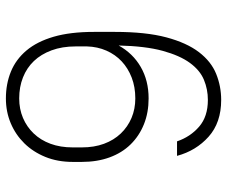

<svg xmlns="http://www.w3.org/2000/svg" viewBox="-78 -668 752 635"><g transform="rotate(90 297.5 -350.0)"><path d="M305 6Q257 6 216.5 -10.5Q176 -27 146.5 -62Q117 -97 101 -152Q85 -207 85 -285V-355Q85 -457 103 -524.5Q121 -592 152 -632.5Q183 -673 224 -689.5Q265 -706 310 -706Q385 -706 431.5 -664.5Q478 -623 495 -560H447Q432 -604 398.5 -633Q365 -662 310 -662Q275 -662 243.5 -649Q212 -636 187.5 -602.5Q163 -569 147.5 -512Q132 -455 130 -367Q156 -414 201 -440Q246 -466 305 -466Q352 -466 390.5 -450.5Q429 -435 457 -406.5Q485 -378 500 -337Q515 -296 515 -245V-215Q515 -165 498.5 -124.5Q482 -84 453.5 -55Q425 -26 387 -10Q349 6 305 6ZM305 -422Q267 -422 236 -410Q205 -398 182.5 -377Q160 -356 147 -326.5Q134 -297 133 -262V-225Q133 -180 146 -145Q159 -110 181.5 -86.5Q204 -63 235.5 -50.5Q267 -38 305 -38Q340 -38 369.5 -50.5Q399 -63 421 -86Q443 -109 455 -141.5Q467 -174 467 -215V-245Q467 -286 455 -318.5Q443 -351 421 -374Q399 -397 369.5 -409.5Q340 -422 305 -422Z"/></g></svg>

Font: PT Root UI Web Light
Style: Regular
Weight: 300
Designer: Vitaly Kuzmin
Foundry: ParaType Ltd.
Version: Version 1.000W